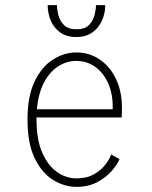

<svg xmlns="http://www.w3.org/2000/svg" viewBox="-20 -716 590 747"><path d="M277 11Q230.5 11 186.8 -15.8Q143 -42.5 115 -100.2Q87 -158 87 -251Q87 -342 115 -399.8Q143 -457.5 186.8 -484.8Q230.5 -512 277.5 -512Q327 -512 367 -485.2Q407 -458.5 430.8 -409.8Q454.5 -361 454.5 -295Q454.5 -276 453.5 -259H122Q122 -255 122 -251Q122 -173.5 144 -122.8Q166 -72 201.5 -47Q237 -22 277 -22Q318 -22 345.8 -38Q373.5 -54 390 -75.8Q406.5 -97.5 412.5 -115L445 -97Q438 -78.5 416.5 -53Q395 -27.5 360 -8.2Q325 11 277 11ZM276 -479Q240.5 -479 207.8 -458.8Q175 -438.5 152.2 -396.8Q129.5 -355 123.5 -291H418.5V-301.5Q418.5 -353.5 400 -393.8Q381.5 -434 349.5 -456.5Q317.5 -479 276 -479ZM276.5 -572Q238.5 -572 213.8 -590Q189 -608 177.2 -636.5Q165.5 -665 165.5 -696H201.5Q201.5 -680.5 206.8 -658.2Q212 -636 228.5 -619Q245 -602 277.5 -602Q310.5 -602 326.5 -619Q342.5 -636 348 -658.2Q353.5 -680.5 353.5 -696H389.5Q389.5 -665 377 -636.5Q364.5 -608 339.5 -590Q314.5 -572 276.5 -572Z"/></svg>

Font: Trispace SemiCondensed Thin
Style: Regular
Weight: 100
Width: 4
Designer: Tyler Finck
Foundry: Etcetera Type Company
Version: Version 1.210; ttfautohint (v1.8.3)